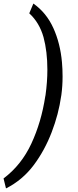

<svg xmlns="http://www.w3.org/2000/svg" viewBox="-75 -822 433 1072"><path d="M266.6 -286.1Q252.4 -185.1 213.6 -84Q174.8 17.1 114.3 98.6Q50.8 183.6 -41.5 230L-55.2 174.3Q44.4 99.6 100.1 -20.3Q155.8 -140.1 177.7 -283.7L179.2 -291Q189.5 -365.2 189.5 -433.6Q189.5 -534.2 168 -614.3Q145 -695.8 88.4 -747.6L111.3 -802.2Q184.1 -751 222.9 -665.3Q261.7 -579.6 271 -474.1Q274.4 -436 274.4 -394.5Q274.4 -342.3 267.6 -291.5Z"/></svg>

Font: Mardoto
Style: Italic
Weight: 400
Italic angle: -12°
Designer: Christian Robertson, Vahan Hovhannisyan
Foundry: Google
Version: Version 1.000